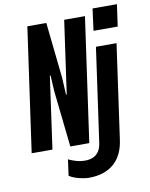

<svg xmlns="http://www.w3.org/2000/svg" viewBox="-97 -790 818 1047"><g transform="rotate(-10 312.0 -267.0)"><path d="M25 0 122 -686H227L260 -377L265 -282L269 -283L326 -686H441L344 0H239L205 -312L200 -400L196 -399L140 0ZM310 186Q296 186 276 182.5Q256 179 236.5 172.5Q217 166 202 156L214 67Q230 75 254.5 82.5Q279 90 306 90Q329 90 348 82.5Q367 75 380.5 56.5Q394 38 398 6L471 -511H585L512 7Q501 95 449 140.5Q397 186 310 186ZM473 -599 489 -720H624L607 -599Z"/></g></svg>

Font: Chivo Mono SemiBold
Style: Italic
Weight: 600
Italic angle: -8.05°
Monospace: yes
Version: Version 1.008